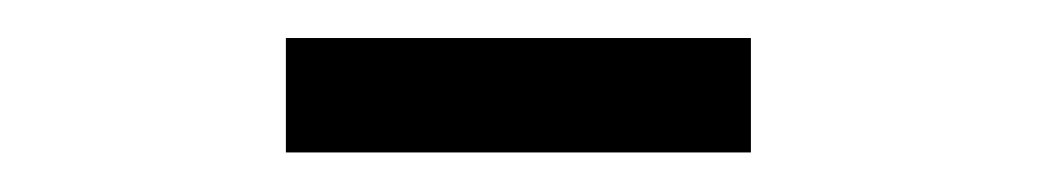

<svg xmlns="http://www.w3.org/2000/svg" viewBox="-20 -638 540 100"><path d="M128.9 -618.2H371.1V-558.6H128.9Z"/></svg>

Font: BabelStone Coelbren y Beirdd
Style: Regular
Weight: 400
Designer: Andrew West
Foundry: BabelStone
Version: Version 1.00;September 27, 2022